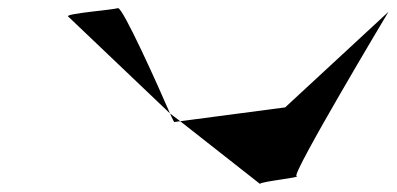

<svg xmlns="http://www.w3.org/2000/svg" viewBox="-20 -722 975 472"><path d="M147 -682 398 -443C370 -508 282 -704 270 -702C259 -698 145 -689 147 -682ZM398 -443C403 -431 408 -423 408 -422L423 -424ZM423 -424 619 -270C622 -276 723 -286 709 -289C695 -292 935 -693 935 -693L681 -458Z"/></svg>

Font: Ampere
Style: SuExtIta
Weight: 400
Version: Version 1